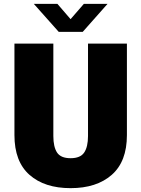

<svg xmlns="http://www.w3.org/2000/svg" viewBox="-20 -964 734 997"><path d="M639 -262.5Q639 -125 560.2 -56Q481.5 13 346.5 13Q211.5 13 133.2 -56Q55 -125 55 -262.5V-737.5H257V-257.5Q257 -201.5 276.2 -172Q295.5 -142.5 346.5 -142.5Q397.5 -142.5 417.2 -172Q437 -201.5 437 -257.5V-737.5H639ZM155.5 -944H278L346.5 -864.5L415.5 -944H538.5L409.5 -798.5H285Z"/></svg>

Font: Epilogue Black
Style: Regular
Weight: 900
Designer: Tyler Finck
Foundry: Etcetera Type Co
Version: Version 2.111; ttfautohint (v1.8.3)